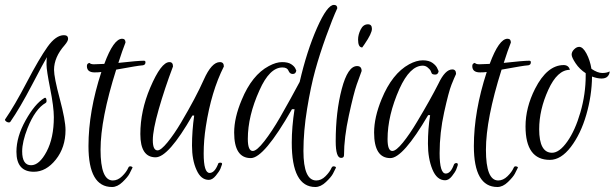

<svg xmlns="http://www.w3.org/2000/svg" viewBox="-32 -639 2484 776"><path d="M57.6 -27.2Q57.6 28.8 93.6 28.8Q127.2 28.8 156.4 -26.4Q185.6 -81.6 185.6 -165.6Q185.6 -206.4 170.8 -280.8Q156 -355.2 156 -378Q156 -400.8 157.6 -408Q147.2 -391.2 97.6 -296.4Q48 -201.6 9.6 -146.4Q6.4 -143.2 0.8 -144.4Q-4.8 -145.6 -8.4 -149.2Q-12 -152.8 -12 -154.4Q-12 -156 -11.2 -156.8Q26.4 -211.2 76.4 -306.8Q126.4 -402.4 160 -449.6Q193.6 -496.8 226.4 -496.8Q243.2 -496.8 243.2 -482.4Q243.2 -472.8 229.6 -456.8Q186.4 -408 186.4 -356.8Q186.4 -326.4 209.6 -239.6Q232.8 -152.8 232.8 -113.6Q232.8 -43.2 193.6 6Q154.4 55.2 104.8 55.2Q34.4 55.2 34.4 -25.6Q34.4 -86.4 71.6 -152.8Q108.8 -219.2 146.4 -242.4Q153.6 -247.2 155.6 -236.8Q157.6 -226.4 152.8 -223.2Q110.4 -199.2 79.2 -120.8Q57.6 -65.6 57.6 -27.2Z M350.4 -346.4Q319.2 -346.4 319.2 -372Q319.2 -381.6 327.2 -384Q328 -384.8 329.6 -384.8Q334.4 -379.2 347.6 -379.2Q360.8 -379.2 389.6 -380.8Q427.2 -482.4 461.6 -482.4Q475.2 -482.4 475.2 -467.2Q462.4 -435.2 446.4 -384.8Q525.6 -393.6 549.6 -393.6Q556 -393.6 556 -387.2Q556 -374.4 539.2 -374.4Q530.4 -374.4 437.6 -357.6Q374.4 -157.6 374.4 -33.6Q374.4 90.4 424 90.4Q444 90.4 461.6 73.2Q479.2 56 486.4 39.2Q489.6 30.4 500 34.4Q504.8 36 503.2 39.2Q498.4 49.6 491.2 63.2Q484 76.8 463.2 96.8Q442.4 116.8 420.8 116.8Q325.6 116.8 325.6 -48.8Q325.6 -188.8 377.6 -348Q366.4 -346.4 350.4 -346.4Z M815.2 60Q824.8 60 833.2 51.6Q841.6 43.2 848.8 25.6Q849.6 18.4 858.4 18.4Q867.2 18.4 865.2 25.6Q863.2 32.8 858.8 43.2Q854.4 53.6 840.4 70.8Q826.4 88 812 88Q780 88 762.4 48Q744 8 744 -50.8Q744 -109.6 752.8 -172H745.6Q648.8 -3.2 596.8 -3.2Q535.2 -3.2 535.2 -97.2Q535.2 -191.2 575.2 -284.8Q619.2 -388 652.8 -388Q667.2 -388 667.2 -370.4Q633.6 -281.6 609.6 -197.6Q585.6 -113.6 585.6 -72.4Q585.6 -31.2 604.8 -31.2Q618.4 -31.2 645.2 -64Q672 -96.8 700 -144Q760 -245.6 791.6 -316.8Q823.2 -388 856.8 -388Q872.8 -388 872.8 -370.4Q821.6 -268.8 800 -128Q791.2 -72 791.2 -18.4Q791.2 60 815.2 60Z M981.6 0Q914.4 0 914.4 -103.2Q914.4 -163.2 944.8 -235.2Q986.4 -336 1054.4 -372Q1084 -388 1108 -388Q1132 -388 1144.8 -379.6Q1157.6 -371.2 1161.6 -362.4L1165.6 -353.6Q1163.2 -340 1151.2 -340Q1139.2 -340 1134 -353.2Q1128.8 -366.4 1109.6 -366.4Q1057.6 -366.4 1016.8 -274.4Q969.6 -170.4 969.6 -77.6Q969.6 -28.8 989.6 -28.8Q1005.6 -28.8 1036.4 -68.4Q1067.2 -108 1100 -164.8Q1144.8 -243.2 1179.2 -308Q1208 -432.8 1249.2 -526Q1290.4 -619.2 1317.6 -619.2Q1331.2 -619.2 1331.2 -605.6Q1312 -564 1286 -492Q1260 -420 1242 -354.8Q1224 -289.6 1209.2 -199.2Q1194.4 -108.8 1194.4 -28.8Q1194.4 90.4 1246.4 90.4Q1266.4 90.4 1283.6 73.2Q1300.8 56 1308 39.2Q1312 30.4 1322.4 34.4Q1326.4 36 1325.6 39.2Q1320.8 49.6 1313.6 63.2Q1306.4 76.8 1285.2 96.8Q1264 116.8 1242.4 116.8Q1147.2 116.8 1147.2 -62.4Q1147.2 -125.6 1158.4 -197.6H1148Q1035.2 0 981.6 0Z M1324.8 -68Q1324.8 -186.4 1349.2 -279.2Q1373.6 -372 1411.2 -372Q1429.6 -372 1429.6 -352Q1421.6 -331.2 1409.6 -296.8Q1397.6 -262.4 1378 -172.4Q1358.4 -82.4 1358.4 -12Q1358.4 -0.8 1346.4 -0.8Q1324.8 -0.8 1324.8 -68ZM1432 -447.2Q1415.2 -447.2 1415.2 -479.2Q1415.2 -498.4 1425.6 -519.6Q1436 -540.8 1455.2 -540.8Q1471.2 -540.8 1471.2 -522.4Q1471.2 -504 1441.6 -460.8Z M1545.6 0Q1480 0 1480 -103.2Q1480 -164.8 1510.4 -238.4Q1552.8 -341.6 1621.6 -379.2Q1651.2 -395.2 1676.8 -395.2Q1702.4 -395.2 1717.2 -384Q1732 -372.8 1736 -361.6L1740.8 -351.2Q1738.4 -337.6 1727.2 -337.6Q1714.4 -337.6 1712.4 -343.6Q1710.4 -349.6 1708 -354Q1705.6 -358.4 1696.8 -366Q1688 -373.6 1676.8 -373.6Q1624.8 -373.6 1582.4 -280Q1534.4 -172 1534.4 -76.8Q1534.4 -28.8 1553.6 -28.8Q1568.8 -28.8 1596.4 -62.8Q1624 -96.8 1654.4 -148Q1707.2 -236 1740 -300.8Q1767.2 -358.4 1796 -358.4Q1811.2 -358.4 1811.2 -340Q1804 -324.8 1792.8 -296.8Q1781.6 -268.8 1763.2 -185.6Q1744.8 -102.4 1744.8 -20Q1744.8 62.4 1769.6 62.4Q1779.2 62.4 1787.2 54Q1795.2 45.6 1801.6 28.8Q1804 20 1812.8 20Q1816 20 1817.6 22.4Q1819.2 24.8 1817.6 30.4Q1816 36 1812 46Q1808 56 1794.8 72.8Q1781.6 89.6 1767.2 89.6Q1733.6 89.6 1715.6 45.6Q1697.6 1.6 1697.6 -58.4Q1697.6 -118.4 1706.4 -173.6H1698.4Q1596.8 0 1545.6 0Z M1908 -346.4Q1876.8 -346.4 1876.8 -372Q1876.8 -381.6 1884.8 -384Q1885.6 -384.8 1887.2 -384.8Q1892 -379.2 1905.2 -379.2Q1918.4 -379.2 1947.2 -380.8Q1984.8 -482.4 2019.2 -482.4Q2032.8 -482.4 2032.8 -467.2Q2020 -435.2 2004 -384.8Q2083.2 -393.6 2107.2 -393.6Q2113.6 -393.6 2113.6 -387.2Q2113.6 -374.4 2096.8 -374.4Q2088 -374.4 1995.2 -357.6Q1932 -157.6 1932 -33.6Q1932 90.4 1981.6 90.4Q2001.6 90.4 2019.2 73.2Q2036.8 56 2044 39.2Q2047.2 30.4 2057.6 34.4Q2062.4 36 2060.8 39.2Q2056 49.6 2048.8 63.2Q2041.6 76.8 2020.8 96.8Q2000 116.8 1978.4 116.8Q1883.2 116.8 1883.2 -48.8Q1883.2 -188.8 1935.2 -348Q1924 -346.4 1908 -346.4Z M2190.4 7.2Q2092 7.2 2092 -128Q2092 -204 2130.4 -280Q2179.2 -376 2246.4 -376Q2256 -376 2262.4 -371.2Q2268.8 -366.4 2271.2 -356.8Q2220.8 -356.8 2184 -276Q2147.2 -195.2 2147.2 -116.8Q2147.2 -21.6 2199.2 -21.6Q2228.8 -21.6 2260.8 -66.8Q2292.8 -112 2314 -185.6Q2335.2 -259.2 2335.2 -333.6V-343.2Q2310.4 -359.2 2294.4 -383.2Q2278.4 -407.2 2278.4 -418.4Q2278.4 -429.6 2288.4 -439.6Q2298.4 -449.6 2308.8 -449.6Q2324 -449.6 2338.4 -422.4Q2352.8 -395.2 2358.4 -360.8Q2383.2 -344 2402 -344Q2420.8 -344 2432 -350.4Q2432 -339.2 2424 -330.4Q2416 -321.6 2399.2 -321.6Q2382.4 -321.6 2360.8 -329.6Q2360 -252.8 2337.6 -175.2Q2315.2 -97.6 2275.2 -45.2Q2235.2 7.2 2190.4 7.2Z"/></svg>

Font: Euphoria Script
Style: Regular
Weight: 400
Designer: Sabrina Mariela Lopez
Foundry: Sabrina Mariela Lopez
Version: Version 1.002